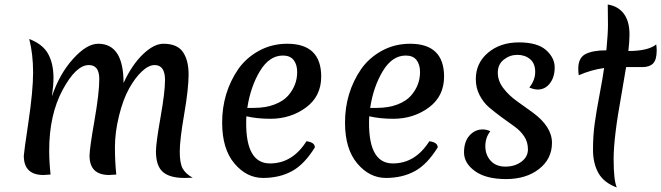

<svg xmlns="http://www.w3.org/2000/svg" viewBox="-20 -770 2917 847"><path d="M493 0Q467 2 462 2Q375 2 375 -83Q375 -114 396.5 -237Q418 -360 418 -421.5Q418 -483 372 -483Q315 -483 256 -373Q197 -263 197 -106Q197 -56 203 0Q177 2 172 2Q85 2 85 -83Q85 -94 105.5 -232Q126 -370 126 -450.5Q126 -531 109 -598Q169 -575 192.5 -532Q216 -489 216 -426Q216 -394 209 -345Q243 -445 303 -511Q363 -577 413 -577Q525 -577 525 -404Q562 -484 610.5 -530.5Q659 -577 701 -577Q762 -577 787 -540.5Q812 -504 812 -441.5Q812 -379 792.5 -266Q773 -153 773 -101.5Q773 -50 786 -26.5Q799 -3 830 14Q817 15 793 15Q729 15 698.5 -11.5Q668 -38 668 -102Q668 -139 688 -251.5Q708 -364 708 -417Q708 -483 662 -483Q636 -483 606 -455Q576 -427 549.5 -379.5Q523 -332 505 -259Q487 -186 487 -121Q487 -56 493 0Z M1228 -525Q1168 -525 1126.5 -456Q1085 -387 1071 -294H1099Q1152 -294 1191 -309Q1230 -324 1251 -348Q1291 -394 1291 -452Q1291 -485 1275.5 -505Q1260 -525 1228 -525ZM960 -229Q960 -361 1031 -465Q1066 -515 1122.5 -546Q1179 -577 1247 -577Q1397 -577 1397 -432Q1397 -345 1329.5 -295.5Q1262 -246 1173 -246Q1114 -246 1067 -257Q1066 -247 1066 -226Q1066 -49 1171 -49Q1270 -49 1332 -147Q1369 -142 1369 -120Q1323 -45 1268 -15Q1213 15 1140.5 15Q1068 15 1014 -49Q960 -113 960 -229Z M1770 -525Q1710 -525 1668.5 -456Q1627 -387 1613 -294H1641Q1694 -294 1733 -309Q1772 -324 1793 -348Q1833 -394 1833 -452Q1833 -485 1817.5 -505Q1802 -525 1770 -525ZM1502 -229Q1502 -361 1573 -465Q1608 -515 1664.5 -546Q1721 -577 1789 -577Q1939 -577 1939 -432Q1939 -345 1871.5 -295.5Q1804 -246 1715 -246Q1656 -246 1609 -257Q1608 -247 1608 -226Q1608 -49 1713 -49Q1812 -49 1874 -147Q1911 -142 1911 -120Q1865 -45 1810 -15Q1755 15 1682.5 15Q1610 15 1556 -49Q1502 -113 1502 -229Z M2331 -273Q2415 -211 2415 -140Q2415 -69 2358 -24.5Q2301 20 2212.5 20Q2124 20 2075.5 -15Q2027 -50 2027 -97.5Q2027 -145 2051 -172Q2075 -199 2109 -199Q2127 -199 2143 -191Q2121 -163 2121 -125Q2121 -87 2144.5 -61Q2168 -35 2209.5 -35Q2251 -35 2280 -56.5Q2309 -78 2309 -111Q2309 -144 2292 -169Q2275 -194 2249.5 -212Q2224 -230 2194 -252Q2164 -274 2138.5 -295.5Q2113 -317 2096 -349.5Q2079 -382 2079 -421Q2079 -492 2133 -537.5Q2187 -583 2269 -583Q2351 -583 2389 -549Q2427 -515 2427 -472.5Q2427 -430 2406 -402.5Q2385 -375 2352 -375Q2336 -375 2315 -384Q2341 -416 2341 -453Q2341 -490 2318.5 -509Q2296 -528 2262.5 -528Q2229 -528 2202.5 -507Q2176 -486 2176 -449.5Q2176 -413 2200.5 -381Q2225 -349 2260 -324Q2295 -299 2331 -273Z M2877 -548Q2877 -506 2861 -490Q2845 -474 2814 -474H2742Q2738 -448 2721 -350Q2687 -164 2687 -69Q2687 26 2701 57Q2644 36 2620 -6.5Q2596 -49 2596 -110Q2596 -171 2603.5 -225.5Q2611 -280 2625 -353Q2639 -426 2645 -470Q2588 -462 2533 -438Q2531 -454 2531 -467Q2531 -515 2563 -531.5Q2595 -548 2655 -548Q2662 -622 2662 -658.5Q2662 -695 2661.5 -717Q2661 -739 2661 -750Q2707 -743 2732 -709.5Q2757 -676 2757 -618Q2757 -588 2752 -545Q2839 -545 2875 -574Q2877 -560 2877 -548Z"/></svg>

Font: Merienda
Style: Regular
Weight: 400
Designer: Eduardo Rodriguez Tunni
Foundry: Eduardo Rodriguez Tunni
Version: Version 1.001